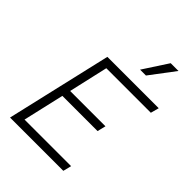

<svg xmlns="http://www.w3.org/2000/svg" viewBox="-254 -1016 1134 1134"><g transform="rotate(45 313.0 -449.0)"><path d="M44 0 197 -660H626L612 -608H240L184 -362H479L466 -309H172L113 -52H502L489 0ZM488 -898H553L436 -743H387Z"/></g></svg>

Font: Kantumruy Pro Light
Style: Italic
Weight: 300
Italic angle: -13°
Version: Version 1.002